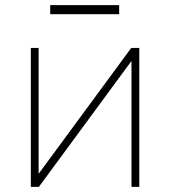

<svg xmlns="http://www.w3.org/2000/svg" viewBox="-20 -725 660 745"><path d="M99.6 -539.1H129.9V-25.4H111.3L489.3 -539.1H520.5V0H490.2V-513.7H508.8L130.9 0H99.6ZM174.8 -705.1H442.4V-669.9H174.8Z"/></svg>

Font: Min Sans VF VF
Style: Regular
Weight: 400
Designer: Jinseong-Kim, NotoSansCJK, Nunito
Foundry: Jinseong-Kim
Version: Version 1.420;Glyphs 3.1.2 (3151)